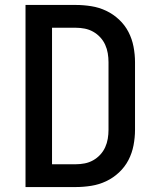

<svg xmlns="http://www.w3.org/2000/svg" viewBox="-20 -755 640 775"><path d="M83 0V-735H286Q317 -735 348.5 -730Q380 -725 408.5 -711.5Q437 -698 460.5 -676Q484 -654 498.5 -626Q513 -598 519 -566.5Q525 -535 525 -504V-231Q525 -200 519 -168.5Q513 -137 498.5 -109Q484 -81 460.5 -59Q437 -37 408.5 -23.5Q380 -10 348.5 -5Q317 0 286 0ZM286 -92Q304 -92 322 -95.5Q340 -99 356 -108Q372 -117 384.5 -130.5Q397 -144 404.5 -160.5Q412 -177 415 -195Q418 -213 418 -231V-504Q418 -522 415 -540Q412 -558 404.5 -574.5Q397 -591 384.5 -604.5Q372 -618 356 -627Q340 -636 322 -639.5Q304 -643 286 -643H190V-92Z"/></svg>

Font: Iosevka Semibold Extended
Style: Regular
Weight: 600
Width: 7
Monospace: yes
Designer: Belleve Invis
Foundry: Belleve Invis
Version: Version 32.5.0; ttfautohint (v1.8.4)